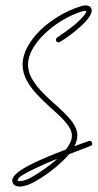

<svg xmlns="http://www.w3.org/2000/svg" viewBox="-20 -638 359 705"><path d="M190 -500C185 -498 184 -491 187 -487C189 -482 196 -481 200 -484C224 -498 252 -519 275 -540C300 -562 317 -585 317 -599C317 -606 314 -610 310 -614C307 -616 302 -618 295 -618C291 -618 288 -618 284 -617C280 -616 276 -615 271 -613C220 -597 168 -565 129 -528C89 -489 63 -444 63 -402C63 -373 73 -349 88 -326C103 -304 123 -283 144 -263C170 -238 196 -217 215 -196C232 -177 244 -159 244 -140C244 -123 235 -106 222 -89C174 -71 134 -54 103 -39C48 -13 25 9 25 24C25 32 28 38 34 42C38 45 45 47 52 47C58 47 65 46 71 44C78 43 83 41 87 39C103 33 147 8 187 -26C204 -40 220 -56 234 -72C258 -81 284 -91 312 -102C318 -103 320 -109 318 -114C317 -120 311 -122 306 -120C287 -114 270 -107 253 -101C260 -114 264 -127 264 -140C264 -164 251 -186 229 -210C210 -231 184 -253 158 -277C137 -297 118 -316 105 -337C91 -356 83 -378 83 -402C83 -439 108 -479 143 -513C180 -549 229 -579 277 -595C281 -596 284 -597 287 -597C290 -598 293 -598 295 -598C296 -598 296 -598 297 -598C297 -588 281 -572 262 -554C240 -535 212 -515 190 -500ZM46 26C45 25 45 25 45 24C45 12 73 -2 112 -21C133 -31 160 -43 190 -55C185 -50 180 -45 174 -41C136 -10 95 15 79 21C76 22 71 24 67 25C62 26 57 27 52 27C49 27 47 27 46 26Z"/></svg>

Font: Mistral SingleLine OTF-SVG Regular
Style: Regular
Weight: 300
Designer: François Chastanet, Élisa Garzelli, Anais Alves, Morgane Autin
Foundry: institut supérieur des arts et du design Toulouse / isdaT
Version: Version 1.000;hotconv 1.0.117;makeotfexe 2.5.65602 DEVELOPME